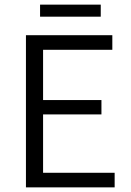

<svg xmlns="http://www.w3.org/2000/svg" viewBox="-20 -809 564 829"><path d="M92 0V-657H465V-594H166V-377H418V-315H166V-63H475V0ZM153 -737V-789H415V-737Z"/></svg>

Font: Assistant ExtraLight
Style: Regular
Weight: 400
Version: Version 3.000